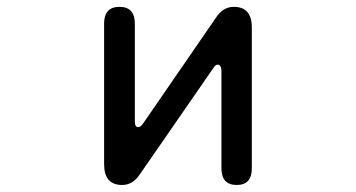

<svg xmlns="http://www.w3.org/2000/svg" viewBox="-20 -519 1040 561"><path d="M616.2 -330.1Q609.4 -330.1 603.5 -320.3L388.7 -9.8Q368.2 21.5 336.9 21.5Q284.2 21.5 284.2 -39.1V-450.2Q284.2 -499 329.1 -499Q374 -499 374 -450.2V-164.1Q374 -147.5 383.8 -147.5Q390.6 -147.5 397.5 -157.2L611.3 -467.8Q631.8 -499 663.1 -499Q715.8 -499 715.8 -438.5V-27.3Q715.8 21.5 671.9 21.5Q627 21.5 627 -27.3V-312.5Q627 -320.3 624 -325.2Q621.1 -330.1 616.2 -330.1Z"/></svg>

Font: FakePearl
Style: Regular
Weight: 400
Version: Version 1.2